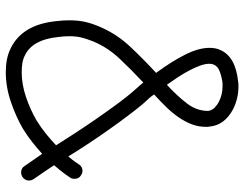

<svg xmlns="http://www.w3.org/2000/svg" viewBox="-110 -692 840 660"><g transform="rotate(90 310.0 -362.0)"><path d="M393.6 -67.4Q418.9 -83 440.4 -100.6Q461.9 -118.2 479.5 -134.8Q462.9 -161.1 438.5 -198.7Q414.1 -236.3 387.7 -274.4Q361.3 -312.5 336.4 -346.2Q311.5 -379.9 295.9 -397.5L274.4 -421.9Q271.5 -424.8 269 -428.2Q266.6 -431.6 263.7 -434.6Q220.7 -394.5 181.6 -353Q142.6 -311.5 122.1 -261.7Q114.3 -242.2 109.4 -223.6Q104.5 -205.1 104.5 -179.7Q104.5 -162.1 107.4 -140.6Q116.2 -54.7 168.9 -28.3Q181.6 -21.5 196.8 -19Q211.9 -16.6 228.5 -16.6Q269.5 -16.6 313 -31.2Q356.4 -45.9 393.6 -67.4ZM202.1 -676.8Q199.2 -670.9 199.2 -662.1Q199.2 -647.5 205.6 -629.9Q211.9 -612.3 222.2 -592.8Q232.4 -573.2 245.6 -553.2Q258.8 -533.2 271.5 -515.6Q309.6 -550.8 335.4 -584.5Q361.3 -618.2 361.3 -657.2Q359.4 -670.9 349.6 -680.2Q339.8 -689.5 330.1 -694.3Q304.7 -707 277.3 -707H266.6Q248 -705.1 228 -698.2Q208 -691.4 202.1 -676.8ZM547.9 -127.9Q556.6 -114.3 568.4 -97.2Q580.1 -80.1 595.7 -57.6Q600.6 -49.8 600.6 -42Q600.6 -28.3 588.9 -19.5Q581.1 -14.6 573.2 -14.6Q557.6 -14.6 550.8 -26.4Q538.1 -44.9 527.8 -59.6Q517.6 -74.2 508.8 -86.9Q490.2 -70.3 468.8 -53.2Q447.3 -36.1 421.9 -20.5Q381.8 2.9 330.6 20.5Q279.3 38.1 227.5 38.1Q205.1 38.1 184.6 34.2Q164.1 30.3 144.5 20.5Q64.5 -19.5 52.7 -134.8Q49.8 -159.2 49.8 -179.7Q49.8 -210.9 55.2 -234.4Q60.5 -257.8 71.3 -283.2Q95.7 -341.8 140.1 -389.2Q184.6 -436.5 230.5 -478.5Q190.4 -533.2 167.5 -579.1Q144.5 -625 144.5 -662.1Q144.5 -683.6 151.4 -698.2Q173.8 -752 261.7 -760.7Q266.6 -761.7 277.3 -761.7Q318.4 -761.7 355.5 -743.2Q410.2 -713.9 415 -663.1Q416 -659.2 416 -655.8Q416 -652.3 416 -649.4Q416 -624 407.2 -601.1Q398.4 -578.1 383.3 -556.2Q368.2 -534.2 347.7 -513.2Q327.1 -492.2 304.7 -471.7Q307.6 -466.8 310.5 -463.4Q313.5 -460 316.4 -456.1L336.9 -433.6Q353.5 -414.1 377.4 -382.3Q401.4 -350.6 427.2 -314Q453.1 -277.3 477.1 -240.7Q501 -204.1 517.6 -176.8Q531.2 -192.4 537.6 -202.1Q543.9 -211.9 544.9 -212.9Q552.7 -225.6 567.4 -225.6Q575.2 -225.6 582 -220.7Q594.7 -213.9 594.7 -198.2Q594.7 -188.5 590.8 -183.6Q589.8 -181.6 578.6 -166Q567.4 -150.4 547.9 -127.9Z"/></g></svg>

Font: Coming Soon
Style: Regular
Weight: 400
Designer: Dathan Boardman
Foundry: Open Window
Version: Version 1.002